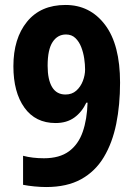

<svg xmlns="http://www.w3.org/2000/svg" viewBox="-20 -744 543 774"><path d="M464 -411Q464 -321 448.5 -244.5Q433 -168 398.5 -110.5Q364 -53 307 -21.5Q250 10 166 10Q144 10 118.5 7.5Q93 5 73 1V-116Q111 -106 157 -106Q220 -106 258 -134Q296 -162 313.5 -212.5Q331 -263 333 -330H328Q310 -292 279.5 -270Q249 -248 204 -248Q123 -248 78.5 -310Q34 -372 34 -477Q34 -589 89 -656.5Q144 -724 244 -724Q343 -724 403.5 -644Q464 -564 464 -411ZM246 -605Q212 -605 192 -574.5Q172 -544 172 -479Q172 -423 190 -393Q208 -363 244 -363Q270 -363 287.5 -378.5Q305 -394 314 -417.5Q323 -441 323 -464Q323 -484 319.5 -508Q316 -532 307.5 -554Q299 -576 284 -590.5Q269 -605 246 -605Z"/></svg>

Font: Noto Sans Khmer UI Condensed
Style: Bold
Weight: 700
Width: 3
Designer: Danh Hong and the Monotype Design Team
Foundry: Monotype Imaging Inc.
Version: Version 2.002; ttfautohint (v1.8.4.7-5d5b)